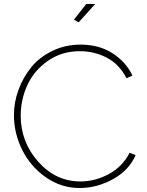

<svg xmlns="http://www.w3.org/2000/svg" viewBox="-20 -938 738 964"><path d="M458 -918 375 -826 351 -839 413 -918ZM50 -360Q50 -425 73 -487.5Q96 -550 137 -600.5Q178 -651 243 -682.5Q308 -714 385 -714Q476 -714 543.5 -671.5Q611 -629 645 -559L615 -545Q579 -616 516 -648.5Q453 -681 381 -681Q290 -681 220.5 -632.5Q151 -584 117.5 -511Q84 -438 84 -357Q84 -225 172 -126Q260 -27 384 -27Q457 -27 525.5 -63.5Q594 -100 631 -171L661 -159Q627 -82 546.5 -38Q466 6 380 6Q287 6 210 -48Q133 -102 91.5 -185.5Q50 -269 50 -360Z"/></svg>

Font: Raleway
Style: ExtraLight
Weight: 200
Designer: Matt McInerney, Pablo Impallari, Rodrigo Fuenzalida
Foundry: Matt McInerney, Pablo Impallari, Rodrigo Fuenzalida
Version: Version 2.001